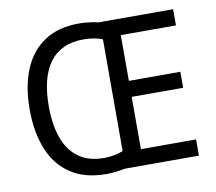

<svg xmlns="http://www.w3.org/2000/svg" viewBox="-80 -819 1036 922"><g transform="rotate(-10 437.5 -357.5)"><path d="M362 -725Q378 -725 394 -723.5Q410 -722 425 -720Q440 -718 454 -714H819V-635H550V-412H801V-334H550V-79H819V0H459Q445 3 429.5 5Q414 7 398 8.5Q382 10 366 10Q262 10 193 -36Q124 -82 90.5 -165Q57 -248 57 -359Q57 -470 90.5 -552Q124 -634 191.5 -679.5Q259 -725 362 -725ZM369 -646Q313 -646 271.5 -626.5Q230 -607 203 -569.5Q176 -532 163 -479Q150 -426 150 -358Q150 -268 173.5 -203Q197 -138 245.5 -103Q294 -68 368 -68Q394 -68 418.5 -72.5Q443 -77 462 -85V-630Q443 -638 419 -642Q395 -646 369 -646Z"/></g></svg>

Font: Noto Sans Display
Style: Regular
Weight: 400
Designer: Monotype Design Team
Foundry: Monotype Imaging Inc.
Version: Version 2.003